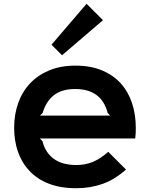

<svg xmlns="http://www.w3.org/2000/svg" viewBox="-20 -988 795 1018"><path d="M526 -881 309 -695 253 -751 439 -968ZM700 -310Q700 -299 699.5 -284Q699 -269 697 -254H191L205 -240Q220 -179 265 -146Q310 -113 385 -113Q432 -113 472 -129.5Q512 -146 554 -183L648 -89Q587 -35 522.5 -12.5Q458 10 384 10Q300 10 238 -14.5Q176 -39 135.5 -82.5Q95 -126 75 -184Q55 -242 55 -310Q55 -381 76.5 -441.5Q98 -502 139.5 -546Q181 -590 241.5 -615Q302 -640 380 -640Q461 -640 521.5 -614.5Q582 -589 621.5 -544.5Q661 -500 680.5 -440Q700 -380 700 -310ZM564 -375 551 -389Q518 -516 379 -516Q307 -516 265.5 -483Q224 -450 206 -389L192 -375Z"/></svg>

Font: TypoPRO Sinkin Sans
Style: 600 SemiBold
Weight: 600
Designer: Keith Bates
Foundry: K-Type
Version: Sinkin Sans (version 1.0)  by Keith Bates   •   © 2014   www